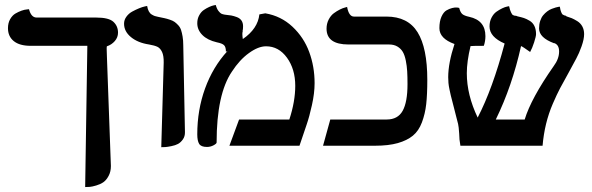

<svg xmlns="http://www.w3.org/2000/svg" viewBox="-20 -589 2394 776"><path d="M412.1 -360.8 428.2 82Q428.2 105 418.9 122.1Q409.7 139.2 397.7 147.5Q385.7 155.8 369.1 160.6Q352.5 165.5 343 166.3Q333.5 167 324.2 167L333 -403.8H104Q59.1 -403.8 35.6 -422.9Q12.2 -441.9 12.2 -475.1Q12.2 -496.1 21 -511.5Q29.8 -526.9 42.2 -534.2Q54.7 -541.5 67.1 -545.9Q79.6 -550.3 88.4 -550.8L97.2 -551.8Q106 -518.1 127.9 -518.1H368.2Q419.9 -518.1 438.5 -500.7Q457 -483.4 457 -457Q457 -438 444.1 -423.1Q431.2 -408.2 412.1 -401.9Q410.2 -401.9 412.1 -360.8Z M631.8 5.9 641.6 -335.9Q642.1 -363.8 635 -378.9Q627.9 -394 616.5 -399.7Q605 -405.3 582.5 -409.2Q537.1 -416 509.3 -439Q481.4 -461.9 481.4 -493.2Q481.4 -508.8 491 -521.7Q500.5 -534.7 514.4 -542.2Q528.3 -549.8 542 -555.4Q555.7 -561 565.4 -563L574.7 -564.9Q576.7 -552.2 581.3 -543.5Q585.9 -534.7 593.3 -530.3Q600.6 -525.9 605.7 -524.2Q610.8 -522.5 618.7 -521Q636.7 -517.6 644.5 -515.6Q653.8 -513.7 666.3 -509.5Q678.7 -505.4 685.5 -500.5Q692.4 -495.6 700.2 -487.3Q708 -479 711.7 -468Q715.3 -457 718 -441.4Q720.7 -425.8 720.7 -405.8Q721.7 -346.7 724.1 -229.7Q726.6 -112.8 727.5 -55.2Q728 -38.1 719.2 -25.6Q710.4 -13.2 699.5 -7.3Q688.5 -1.5 672.4 1.7Q656.2 4.9 648.4 5.4Q640.6 5.9 631.8 5.9Z M1028.3 -530.8 1052.2 -535.2Q1115.7 -524.4 1161.9 -481.2Q1208 -438 1229.7 -378.9Q1251.5 -319.8 1251.5 -252.9Q1251.5 -212.4 1240.7 -164.1Q1230.5 -117.7 1219.2 -85L1190.4 0H907.2L946.3 -106H1149.4Q1173.3 -178.7 1173.3 -242.2Q1173.3 -309.6 1139.9 -355.7Q1106.4 -401.9 1055.2 -401.9Q1023.9 -401.9 986.1 -374.5Q948.2 -347.2 917.5 -299.8Q855.5 -209 855.5 -13.2Q855.5 -8.3 843 -1.7Q830.6 4.9 816.4 4.9Q792.5 4.9 784.9 -7.6Q777.3 -20 777.3 -45.9Q777.3 -144.5 808.8 -231.4Q840.3 -318.4 899.4 -382.8L893.1 -379.9Q893.1 -398.9 885.7 -406.2Q878.4 -413.6 856.4 -418Q818.4 -426.8 797.9 -447.5Q777.3 -468.3 777.3 -495.1Q777.3 -513.2 785.2 -527.3Q793 -541.5 804 -548.8Q814.9 -556.2 825.7 -561Q836.4 -565.9 844.2 -567.4L852.1 -568.8Q856 -553.7 863 -544.7Q870.1 -535.6 875.2 -533.4Q880.4 -531.2 888.2 -529.8Q904.3 -528.3 914.8 -526.4Q925.3 -524.4 937.5 -519.8Q949.7 -515.1 956.1 -505.9Q962.4 -496.6 962.4 -482.9Q962.4 -469.7 960.4 -463.9L961.4 -464.8Q959.5 -457 959.5 -452.1Q959.5 -442.9 961.4 -431.2Q1022 -472.7 1028.3 -530.8Z M1627 -249Q1627 -279.8 1625.7 -301Q1624.5 -322.3 1620.1 -344.2Q1615.7 -366.2 1607.9 -379.4Q1600.1 -392.6 1586.2 -400.9Q1572.3 -409.2 1552.7 -409.2H1388.7Q1299.8 -409.2 1299.8 -473.1Q1299.8 -493.2 1308.3 -509.8Q1316.9 -526.4 1329.1 -535.4Q1341.3 -544.4 1353.5 -550.5Q1365.7 -556.6 1374.5 -558.6L1382.8 -561Q1390.1 -522 1410.6 -522H1542Q1628.4 -522 1667.7 -458.7Q1707 -395.5 1707 -266.1Q1707 -207 1702.6 -168Q1698.2 -128.9 1685.3 -94.5Q1672.4 -60.1 1648.9 -40.8Q1625.5 -21.5 1587.9 -10.7Q1550.3 0 1495.6 0H1285.6L1314.9 -106H1543Q1587.9 -106 1607.4 -141.1Q1627 -176.3 1627 -249Z M2340.8 -451.2Q2340.8 -430.7 2330.6 -401.9Q2320.3 -373 2309.1 -352.5L2276.9 -293L2243.7 -232.4Q2231 -208.5 2214.1 -169.4Q2197.3 -130.4 2187 -88.1Q2176.8 -45.9 2172.9 0H1840.8Q1835.9 -26.4 1835.9 -48.8Q1834 -78.1 1831.5 -87.9Q1828.1 -99.6 1823.7 -118.2L1816.9 -145Q1815.4 -151.4 1809.6 -173.6Q1803.7 -195.8 1802 -203.1Q1800.3 -210.4 1796.9 -226.3Q1793.5 -242.2 1792.5 -253.7Q1791.5 -265.1 1791.5 -276.9Q1791.5 -334 1816.9 -411.1Q1755.9 -433.1 1755.9 -475.1Q1755.9 -502.9 1764.2 -521.5Q1772.5 -540 1784.2 -546.9Q1795.9 -553.7 1807.6 -556.6Q1819.3 -559.6 1827.6 -558.6L1835.9 -557.1Q1840.3 -539.6 1848.1 -532.5Q1856 -525.4 1876.5 -521Q1941.9 -506.8 1941.9 -442.9Q1941.9 -422.9 1935.5 -403.8Q1891.6 -403.8 1882.8 -402.8H1881.8Q1866.7 -340.3 1866.7 -293Q1866.7 -205.6 1910.6 -113.8Q1970.7 -229.5 2019.5 -413.1Q1958.5 -439.5 1958.5 -481.9Q1958.5 -502 1966.6 -517.6Q1974.6 -533.2 1986.3 -541.5Q1998 -549.8 2009.8 -555.4Q2021.5 -561 2029.8 -562.5L2037.6 -564Q2041 -547.9 2045.4 -539.1Q2049.8 -530.3 2052 -528.8Q2054.2 -527.3 2058.6 -525.9Q2060.1 -525.9 2063 -525.4Q2065.9 -524.9 2066.9 -524.9Q2067.9 -524.4 2069.3 -523.9Q2070.8 -523.4 2071.8 -522.9Q2087.4 -519.5 2097.7 -516.1Q2107.9 -512.7 2120.6 -505.1Q2133.3 -497.6 2139.9 -483.9Q2146.5 -470.2 2146.5 -451.2Q2146.5 -441.9 2138.7 -417.7Q2130.9 -393.6 2122.6 -378.9Q2092.8 -400.4 2085.9 -402.8Q2049.8 -240.7 1983.9 -106H2100.6Q2126.5 -191.4 2217.8 -321.8Q2239.7 -351.1 2239.7 -380.9Q2239.7 -408.2 2219.7 -415V-414.1Q2158.7 -436.5 2158.7 -474.1Q2158.7 -490.7 2163.3 -504.6Q2168 -518.6 2175.3 -527.3Q2182.6 -536.1 2191.7 -543Q2200.7 -549.8 2209.7 -553.2Q2218.8 -556.6 2226.1 -558.8Q2233.4 -561 2237.8 -561.5L2242.7 -562Q2244.6 -548.3 2248 -540.3Q2251.5 -532.2 2253.7 -530.5Q2255.9 -528.8 2260.7 -526.9Q2268.1 -525.4 2269.5 -523.9H2267.6Q2268.6 -522.9 2269.5 -522.9Q2282.2 -519 2291 -515.4Q2299.8 -511.7 2313 -503.7Q2326.2 -495.6 2333.5 -482.2Q2340.8 -468.8 2340.8 -451.2Z"/></svg>

Font: Linux Libertine G
Style: Bold
Weight: 700
Designer: Philipp H. Poll
Foundry: Philipp H. Poll
Version: Version 5.0.3